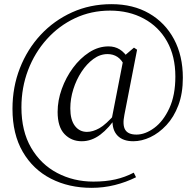

<svg xmlns="http://www.w3.org/2000/svg" viewBox="-20 -735 940 923"><path d="M373 -56Q323 -56 290 -90.5Q257 -125 257 -197Q257 -252 277 -307.5Q297 -363 331 -409Q365 -455 409 -483.5Q453 -512 502 -512Q532 -512 555.5 -497.5Q579 -483 600 -450L580 -417Q565 -448 544.5 -461.5Q524 -475 497 -475Q461 -475 429 -451.5Q397 -428 372 -390Q347 -352 332.5 -306Q318 -260 318 -214Q318 -159 340 -130Q362 -101 398 -101Q426 -101 457.5 -118.5Q489 -136 536 -190L545 -178H543Q504 -119 462 -87.5Q420 -56 373 -56ZM621 -56Q571 -56 545 -83Q519 -110 521 -158L518 -168L576 -465L624 -506L639 -496L578 -183Q568 -134 582 -111Q596 -88 636 -88Q678 -88 721.5 -120Q765 -152 794 -214.5Q823 -277 823 -367Q823 -465 783 -536Q743 -607 671.5 -645.5Q600 -684 509 -684Q418 -684 340.5 -647.5Q263 -611 205 -546.5Q147 -482 115 -398Q83 -314 83 -219Q83 -105 129.5 -25Q176 55 255 96.5Q334 138 429 138Q488 138 534.5 127.5Q581 117 623 95L634 117Q586 141 532 154.5Q478 168 420 168Q311 168 225 124Q139 80 89.5 -5Q40 -90 40 -212Q40 -316 75.5 -407Q111 -498 175 -567Q239 -636 326 -675.5Q413 -715 516 -715Q620 -715 697 -670.5Q774 -626 816.5 -546.5Q859 -467 859 -361Q859 -286 837.5 -229Q816 -172 780 -133.5Q744 -95 702.5 -75.5Q661 -56 621 -56Z"/></svg>

Font: Noto Serif KR ExtraLight Light
Style: Regular
Weight: 300
Version: Version 2.003-H1;hotconv 1.1.1;makeotfexe 2.6.0